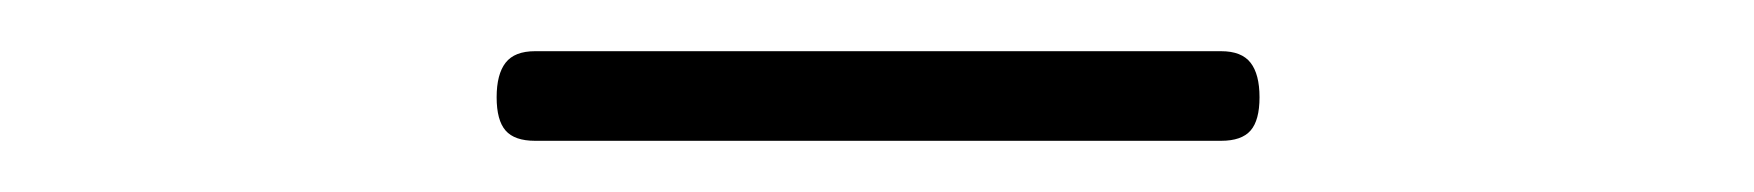

<svg xmlns="http://www.w3.org/2000/svg" viewBox="-20 -771 685 75"><path d="M189 -716Q181 -716 177.5 -720Q174 -724 174 -733Q174 -742 177.5 -746.5Q181 -751 189 -751H457Q465 -751 468.5 -746.5Q472 -742 472 -733Q472 -724 468.5 -720Q465 -716 457 -716Z"/></svg>

Font: Playwrite CL Thin
Style: Regular
Weight: 100
Designer: Veronika Burian, José Scaglione
Foundry: TypeTogether
Version: Version 1.002